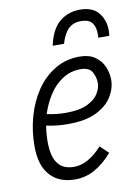

<svg xmlns="http://www.w3.org/2000/svg" viewBox="-83 -776 606 840"><g transform="rotate(-10 220.0 -356.0)"><path d="M32 -165Q32 -234 50 -297.5Q68 -361 102 -410.5Q136 -460 184.5 -489Q233 -518 294 -518Q335 -518 361.5 -500Q388 -482 400.5 -453.5Q413 -425 413 -394Q413 -357 391 -320.5Q369 -284 321 -260Q273 -236 195 -236Q172 -236 149 -238Q126 -240 98 -246Q92 -212 92 -176Q92 -110 115.5 -78.5Q139 -47 188 -47Q220 -47 252 -65.5Q284 -84 312 -116L349 -81Q314 -40 272.5 -16Q231 8 183 8Q111 8 71.5 -36.5Q32 -81 32 -165ZM289 -463Q245 -463 209.5 -440.5Q174 -418 149 -380Q124 -342 109 -295Q134 -290 154 -288Q174 -286 193 -286Q253 -286 288 -302.5Q323 -319 338 -343.5Q353 -368 353 -390Q353 -416 340 -439.5Q327 -463 289 -463ZM440 -608Q440 -602 439.5 -596Q439 -590 438 -585H389Q390 -591 390 -595Q390 -599 390 -603Q390 -634 375.5 -652Q361 -670 326 -670Q294 -670 272.5 -650.5Q251 -631 237 -585H187Q202 -657 240.5 -688.5Q279 -720 331 -720Q387 -720 413.5 -687.5Q440 -655 440 -608Z"/></g></svg>

Font: Radio Canada Condensed Light
Style: Italic
Weight: 300
Width: 3
Italic angle: -12°
Designer: Charles Daoud, Etienne Aubert Bonn, Alexandre Saumier Demers, Jacques Le Bailly
Foundry: Radio-Canada
Version: Version 2.104; ttfautohint (v1.8.4.7-5d5b);gftools[0.9.28.de